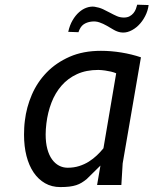

<svg xmlns="http://www.w3.org/2000/svg" viewBox="-20 -770 690 799"><path d="M463.5 -465Q454.5 -469 441.8 -472Q429 -475 417.5 -476.5Q404 -478.5 389.5 -479Q338.5 -479 300.5 -461.5Q262.5 -444 236 -413.5Q209.5 -383 194 -342.5Q178.5 -302 173 -256Q170 -231 170 -210.5Q170 -176 177 -150Q184 -124 196.5 -106.8Q209 -89.5 225.5 -80.8Q242 -72 261.5 -72Q287.5 -72 309.5 -79Q331.5 -86 349.8 -97.5Q368 -109 383.2 -123.5Q398.5 -138 410.5 -153ZM384 0 398 -81 340.5 -24.5Q330 -16 319.8 -9.8Q309.5 -3.5 297.2 0.5Q285 4.5 269 6.5Q253 8.5 231 8.5Q195.5 8.5 167.5 -7.5Q139.5 -23.5 120 -52.2Q100.5 -81 90.2 -121Q80 -161 80 -209.5Q80 -223.5 80.8 -238.2Q81.5 -253 83.5 -268Q90 -323.5 112.5 -375.8Q135 -428 174.2 -468.5Q213.5 -509 269.8 -533.8Q326 -558.5 400 -558.5Q442 -558.5 485 -551.5Q528 -544.5 566.5 -531.5L490.5 -90L485 0ZM264 -637.5Q270 -665 282 -685.5Q294 -706 309 -719.2Q324 -732.5 340.8 -738.2Q357.5 -744 373.5 -742Q393 -739 408.5 -731.8Q424 -724.5 438.2 -716.8Q452.5 -709 466.2 -703Q480 -697 495.5 -697Q509.5 -697 519.2 -702.2Q529 -707.5 535.5 -715.5Q542 -723.5 545.5 -732.8Q549 -742 551 -750.5L598.5 -749Q595.5 -725 584 -702.8Q572.5 -680.5 556.2 -664.5Q540 -648.5 520.2 -640.2Q500.5 -632 481 -635.5Q467 -638 453 -646.2Q439 -654.5 424.2 -663Q409.5 -671.5 393.5 -677Q377.5 -682.5 359.5 -680Q340.5 -677.5 327.2 -668Q314 -658.5 306.5 -636Z"/></svg>

Font: B612 Mono
Style: Italic
Weight: 400
Italic angle: -10°
Version: Version 1.005